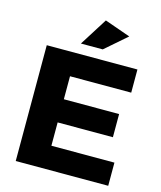

<svg xmlns="http://www.w3.org/2000/svg" viewBox="-133 -1025 940 1121"><g transform="rotate(15 337.0 -464.5)"><path d="M70 0V-700H618V-560H248V-421H582V-281H248V-140H629V0ZM260 -761 366 -929 522 -874 392 -761Z"/></g></svg>

Font: Trueno
Style: Bd
Weight: 700
Designer: Julieta Ulanovsky
Foundry: Julieta Ulanovsky
Version: Version 3.001b